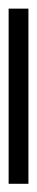

<svg xmlns="http://www.w3.org/2000/svg" viewBox="164 -130 87 456"><g transform="rotate(90 208.0 98.5)"><path d="M416 122V75H0V122Z"/></g></svg>

Font: Secuela Light
Style: Regular
Weight: 300
Designer: Fernando Haro
Foundry: deFharo
Version: Version 1.708